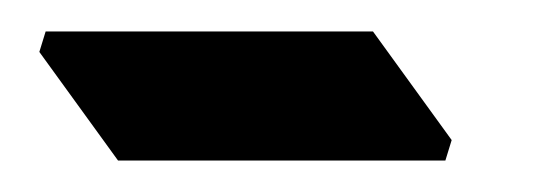

<svg xmlns="http://www.w3.org/2000/svg" viewBox="-20 -379 340 122"><path d="M217 -359 267 -290 263 -277H55L5 -346L9 -359Z"/></svg>

Font: Jaini
Style: Regular
Weight: 400
Designer: Girish Dalvi, Maithili Shingre
Foundry: Ek Type
Version: Version 1.001;PS 1.000;hotconv 16.6.51;makeotf.lib2.5.65220